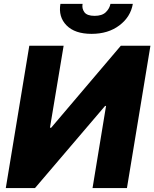

<svg xmlns="http://www.w3.org/2000/svg" viewBox="-20 -961 789 981"><path d="M129.7 -727.3 9.6 0H158.7L516.8 -419.7H521.8L452.8 0H628.6L748.6 -727.3H597.3L241.3 -308.2H235.2L305.1 -727.3ZM544.4 -941.4H658.7Q647.4 -874.6 590 -831.3Q532.7 -788 447.8 -788Q362.6 -788 320 -831.3Q277.3 -874.6 288.7 -941.4H402Q397.4 -918 410.9 -899Q424.4 -880 463.4 -880Q501.4 -880 520.6 -898.6Q539.8 -917.3 544.4 -941.4Z"/></svg>

Font: Inter UI Extra Bold
Style: Italic
Weight: 800
Italic angle: 9.39999°
Designer: Rasmus Andersson
Foundry: rsms
Version: 3.2;8d6f07862